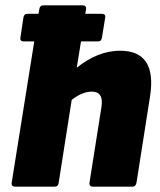

<svg xmlns="http://www.w3.org/2000/svg" viewBox="-20 -703 602 723"><path d="M38 0Q22 0 24 -15L109 -547H70Q54 -547 57 -562L68 -636Q70 -651 83 -651H125L128 -668Q130 -683 143 -683H290Q306 -683 304 -668L301 -651H363Q379 -651 376 -636L364 -562Q362 -547 349 -547H285L269 -448Q349 -512 432 -512Q572 -512 545 -340L494 -15Q491 0 479 0H331Q315 0 317 -15L362 -300Q371 -358 326 -358Q290 -358 250 -327L201 -15Q199 0 186 0Z"/></svg>

Font: Sofia Sans ExtraBlack
Style: Italic
Weight: 1000
Italic angle: -9°
Designer: Botio Nikoltchev, Ani Petrova
Foundry: lettersoup
Version: Version 4.100; ttfautohint (v1.8.4.7-5d5b)